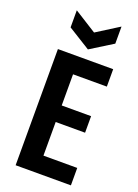

<svg xmlns="http://www.w3.org/2000/svg" viewBox="-165 -957 736 1025"><g transform="rotate(20 202.5 -444.5)"><path d="M62 0V-660H376V-561H184V-384H351V-290H184V-99H376V0ZM86 -889 213 -809 340 -889V-792L213 -713L86 -792Z"/></g></svg>

Font: Bricolage Grotesque 12pt Condensed SemiBold
Style: Regular
Weight: 600
Width: 3
Designer: Mathieu Triay
Foundry: Atelier Triay
Version: Version 1.001; ttfautohint (v1.8.4.7-5d5b);gftools[0.9.33.de